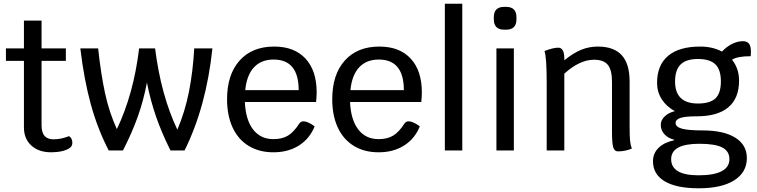

<svg xmlns="http://www.w3.org/2000/svg" viewBox="-20 -811 4082 1035"><path d="M370 -42Q370 -22 355 -13Q340 -2 313.5 4Q287 10 256 10Q189 10 149 -26.5Q109 -63 109 -124V-483H12V-550H109V-700H204V-550H335V-483H204V-137Q204 -97 220 -78.5Q236 -60 269 -60Q309 -60 352 -77Q360 -73 365 -63.5Q370 -54 370 -42Z M1125 -550Q1092 -236 975 0H899Q851 -96 821 -183Q791 -270 772 -366Q754 -270 723 -183Q692 -96 643 0H566Q506 -116 469.5 -249Q433 -382 413 -550H509Q524 -411 546.5 -307.5Q569 -204 610 -115Q700 -303 730 -550H816Q848 -297 936 -112Q977 -208 998.5 -316Q1020 -424 1027 -550Z M1684 -261H1300Q1304 -166 1344 -113.5Q1384 -61 1454 -61Q1501 -61 1532.5 -80Q1564 -99 1594 -146Q1602 -157 1616 -157Q1639 -157 1676 -130Q1650 -64 1592 -27Q1534 10 1454 10Q1377 10 1320.5 -24.5Q1264 -59 1234 -123.5Q1204 -188 1204 -276Q1204 -409 1271.5 -484.5Q1339 -560 1458 -560Q1567 -560 1627 -495Q1687 -430 1687 -313Q1687 -293 1684 -261ZM1590 -325Q1590 -490 1455 -490Q1388 -490 1349 -448Q1310 -406 1302 -325Z M2251 -261H1867Q1871 -166 1911 -113.5Q1951 -61 2021 -61Q2068 -61 2099.5 -80Q2131 -99 2161 -146Q2169 -157 2183 -157Q2206 -157 2243 -130Q2217 -64 2159 -27Q2101 10 2021 10Q1944 10 1887.5 -24.5Q1831 -59 1801 -123.5Q1771 -188 1771 -276Q1771 -409 1838.5 -484.5Q1906 -560 2025 -560Q2134 -560 2194 -495Q2254 -430 2254 -313Q2254 -293 2251 -261ZM2157 -325Q2157 -490 2022 -490Q1955 -490 1916 -448Q1877 -406 1869 -325Z M2378 -791H2472V0H2378Z M2656 -550H2750V0H2656ZM2642 -707V-718Q2642 -774 2698 -774H2708Q2764 -774 2764 -718V-707Q2764 -651 2708 -651H2698Q2642 -651 2642 -707Z M3386 -10Q3350 5 3311 5Q3292 5 3285.5 -17.5Q3279 -40 3279 -102V-370Q3279 -434 3256.5 -461.5Q3234 -489 3182 -489Q3105 -489 3022 -414V0H2927V-365Q2927 -503 2915 -536Q2962 -554 2989 -554Q3022 -554 3022 -496V-486Q3070 -525 3112.5 -542.5Q3155 -560 3203 -560Q3289 -560 3331.5 -513.5Q3374 -467 3374 -372V-131Q3374 -75 3376.5 -52Q3379 -29 3386 -10Z M4028 -531Q4028 -516 4027 -508Q3955 -508 3926 -489Q3964 -442 3964 -376Q3964 -281 3906 -232.5Q3848 -184 3736 -184Q3675 -184 3648.5 -175.5Q3622 -167 3622 -148Q3622 -127 3655.5 -117.5Q3689 -108 3766 -108Q3881 -108 3943.5 -69Q4006 -30 4006 41Q4006 118 3938 161Q3870 204 3746 204Q3627 204 3563.5 166.5Q3500 129 3500 58Q3500 16 3529.5 -13.5Q3559 -43 3614 -55V-58Q3581 -66 3561.5 -87.5Q3542 -109 3542 -138Q3542 -163 3562.5 -183Q3583 -203 3618 -212Q3573 -236 3547.5 -275.5Q3522 -315 3522 -364Q3522 -460 3581.5 -510Q3641 -560 3755 -560Q3821 -560 3872 -533Q3896 -559 3926 -574Q3956 -589 3984 -589Q4007 -589 4017.5 -575.5Q4028 -562 4028 -531ZM3866 -372Q3866 -435 3836.5 -464Q3807 -493 3742 -493Q3679 -493 3649 -463.5Q3619 -434 3619 -372Q3619 -253 3742 -253Q3808 -253 3837 -281Q3866 -309 3866 -372ZM3598 47Q3598 134 3746 134Q3828 134 3870 112Q3912 90 3912 47Q3912 4 3873.5 -16Q3835 -36 3750 -36Q3598 -36 3598 47Z"/></svg>

Font: Krub Medium
Style: Regular
Weight: 500
Designer: Ekaluck Peanpanawate
Foundry: Cadson Demak Co.,Ltd.
Version: Version 1.000; ttfautohint (v1.6)